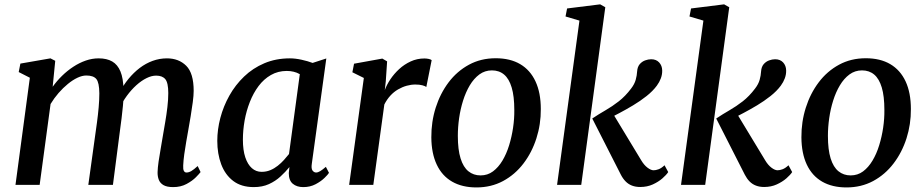

<svg xmlns="http://www.w3.org/2000/svg" viewBox="-20 -830 4150 862"><path d="M228 -557 216.5 -440.5Q235 -466.5 258.5 -489.5Q282 -512.5 309 -530.2Q336 -548 364.8 -558Q393.5 -568 423 -568Q459.5 -568 483.8 -554Q508 -540 520.8 -509.2Q533.5 -478.5 534.5 -428Q535 -422.5 534.8 -416.5Q534.5 -410.5 534.2 -404.5Q534 -398.5 533.5 -391.5L516.5 -414.5Q534 -448 557 -476Q580 -504 607.2 -524.8Q634.5 -545.5 665.5 -556.8Q696.5 -568 729.5 -568Q782.5 -568 816 -534.8Q849.5 -501.5 849.5 -422Q849.5 -402 845.5 -371.5Q841.5 -341 836 -308Q830.5 -275 825.5 -247Q821 -221.5 816 -193Q811 -164.5 807.2 -137Q803.5 -109.5 802.5 -87.5Q801.5 -70 805.5 -62.8Q809.5 -55.5 817 -55.5Q827.5 -55.5 838.8 -62Q850 -68.5 867.5 -84.5L880.5 -57.5Q875.5 -50.5 859.5 -34.2Q843.5 -18 817.5 -4Q791.5 10 757.5 10Q729.5 10 714.2 1.2Q699 -7.5 693 -22.8Q687 -38 687.5 -57.5Q688 -77 692 -104.8Q696 -132.5 701.5 -163Q707 -193.5 711.5 -222Q716 -249 721.8 -282Q727.5 -315 731.5 -349Q735.5 -383 735.5 -412Q735.5 -458.5 722.2 -474.5Q709 -490.5 681 -490.5Q660.5 -490.5 637.8 -479.2Q615 -468 592.2 -447.5Q569.5 -427 549.5 -399.8Q529.5 -372.5 515 -340.5L535 -404.5Q534.5 -381.5 531.8 -353.8Q529 -326 525.8 -298.8Q522.5 -271.5 519 -247L487 0H376.5L407 -220Q411 -248 415.5 -281.2Q420 -314.5 423 -348.2Q426 -382 426 -411Q425.5 -459.5 412.5 -475.2Q399.5 -491 367.5 -491Q349 -491 327.8 -481Q306.5 -471 284.8 -453.2Q263 -435.5 243 -412.5Q223 -389.5 207 -363L158 0H49.5L114 -481L64 -506.5L71.5 -544.5L206.5 -568Z M1380 -95.5Q1376.5 -73 1383.2 -64.2Q1390 -55.5 1399 -55.5Q1407.5 -55.5 1417.8 -61.8Q1428 -68 1443 -81L1457 -54Q1453 -47 1437.2 -31.5Q1421.5 -16 1397 -3Q1372.5 10 1341.5 10Q1312.5 10 1294.5 -5Q1276.5 -20 1276.5 -53L1279.5 -80Q1262 -58.5 1239.5 -37.8Q1217 -17 1187.5 -3.5Q1158 10 1119.5 10Q1063.5 10 1027.2 -17.5Q991 -45 973.2 -92.2Q955.5 -139.5 955.5 -197.5Q955.5 -248 969.2 -300.5Q983 -353 1009.8 -400.8Q1036.5 -448.5 1075.8 -486.2Q1115 -524 1166.8 -546Q1218.5 -568 1281.5 -568Q1305.5 -568 1334 -561.8Q1362.5 -555.5 1383.5 -547.5L1445 -567.5ZM1326 -497Q1313 -504.5 1298.2 -508Q1283.5 -511.5 1267.5 -511.5Q1228 -511.5 1196.2 -493.2Q1164.5 -475 1141 -443.8Q1117.5 -412.5 1101.8 -372.5Q1086 -332.5 1078.2 -288.8Q1070.5 -245 1070.5 -203Q1070.5 -156 1081.2 -123.8Q1092 -91.5 1110.8 -75Q1129.5 -58.5 1154.5 -58.5Q1175.5 -58.5 1193.5 -66Q1211.5 -73.5 1227 -85.8Q1242.5 -98 1255 -112Q1267.5 -126 1277.5 -138.5Z M1547.5 0 1613.5 -480 1562 -505.5 1569.5 -544 1696.5 -567 1718 -554.5 1712 -465 1707.5 -425.5Q1716 -449 1732.5 -473.8Q1749 -498.5 1772 -519.8Q1795 -541 1823.8 -554.2Q1852.5 -567.5 1885.5 -567.5Q1895 -567.5 1904.5 -565.5Q1914 -563.5 1918 -560L1894 -439.5Q1889 -443.5 1876.5 -447Q1864 -450.5 1844.5 -450.5Q1825.5 -450.5 1805.8 -445Q1786 -439.5 1767 -428.5Q1748 -417.5 1732.5 -400.5Q1717 -383.5 1705.5 -361L1656 0Z M2205.5 -568.5Q2270.5 -568.5 2315.5 -542Q2360.5 -515.5 2384.2 -464.5Q2408 -413.5 2408 -340.5Q2408.5 -272 2388.2 -208.8Q2368 -145.5 2330 -95.8Q2292 -46 2238.5 -17.2Q2185 11.5 2119 11.5Q2055 11.5 2009.8 -14.5Q1964.5 -40.5 1940.8 -91Q1917 -141.5 1916.5 -213Q1916 -283 1936.2 -346.8Q1956.5 -410.5 1994.2 -460.5Q2032 -510.5 2085.5 -539.5Q2139 -568.5 2205.5 -568.5ZM2188.5 -514Q2157 -514 2132.2 -495.8Q2107.5 -477.5 2089.2 -447Q2071 -416.5 2059 -378.2Q2047 -340 2041.2 -299.2Q2035.5 -258.5 2035.5 -220Q2035.5 -158 2047.8 -118.8Q2060 -79.5 2083 -61Q2106 -42.5 2137.5 -42.5Q2169 -42.5 2193.2 -60.5Q2217.5 -78.5 2235.8 -109Q2254 -139.5 2265.8 -177.8Q2277.5 -216 2283.5 -256.8Q2289.5 -297.5 2289 -336Q2289 -398 2277.2 -437.2Q2265.5 -476.5 2243.2 -495.2Q2221 -514 2188.5 -514Z M2481 0 2581.5 -737.5 2519 -756 2526 -792 2674.5 -810.5 2697.5 -797.5 2589.5 0ZM2854.5 9.5Q2833.5 9.5 2817.2 3.2Q2801 -3 2788.8 -15.5Q2776.5 -28 2767.5 -45.5L2639 -298Q2669 -318 2699 -335.2Q2729 -352.5 2758.2 -375.2Q2787.5 -398 2813.5 -432.5Q2828.5 -452 2834 -471.5Q2839.5 -491 2840.5 -510Q2842 -530 2852 -541.8Q2862 -553.5 2876.2 -558.8Q2890.5 -564 2903.5 -564Q2926 -564 2939.2 -549.8Q2952.5 -535.5 2953 -514Q2953.5 -496 2947 -478.5Q2940.5 -461 2929 -445.5Q2911 -421 2882.5 -398.5Q2854 -376 2822.2 -357Q2790.5 -338 2762 -323Q2733.5 -308 2715 -298.5L2722.5 -335.5L2859 -110Q2871.5 -89 2887 -77.2Q2902.5 -65.5 2914.5 -65.5Q2924 -65.5 2936.5 -70Q2949 -74.5 2963.5 -88L2980 -57.5Q2972 -45 2954 -29.2Q2936 -13.5 2910.8 -2Q2885.5 9.5 2854.5 9.5Z M3037.5 0 3138 -737.5 3075.5 -756 3082.5 -792 3231 -810.5 3254 -797.5 3146 0ZM3411 9.5Q3390 9.5 3373.8 3.2Q3357.5 -3 3345.2 -15.5Q3333 -28 3324 -45.5L3195.5 -298Q3225.5 -318 3255.5 -335.2Q3285.5 -352.5 3314.8 -375.2Q3344 -398 3370 -432.5Q3385 -452 3390.5 -471.5Q3396 -491 3397 -510Q3398.5 -530 3408.5 -541.8Q3418.5 -553.5 3432.8 -558.8Q3447 -564 3460 -564Q3482.5 -564 3495.8 -549.8Q3509 -535.5 3509.5 -514Q3510 -496 3503.5 -478.5Q3497 -461 3485.5 -445.5Q3467.5 -421 3439 -398.5Q3410.5 -376 3378.8 -357Q3347 -338 3318.5 -323Q3290 -308 3271.5 -298.5L3279 -335.5L3415.5 -110Q3428 -89 3443.5 -77.2Q3459 -65.5 3471 -65.5Q3480.5 -65.5 3493 -70Q3505.5 -74.5 3520 -88L3536.5 -57.5Q3528.5 -45 3510.5 -29.2Q3492.5 -13.5 3467.2 -2Q3442 9.5 3411 9.5Z M3867 -568.5Q3932 -568.5 3977 -542Q4022 -515.5 4045.8 -464.5Q4069.5 -413.5 4069.5 -340.5Q4070 -272 4049.8 -208.8Q4029.5 -145.5 3991.5 -95.8Q3953.5 -46 3900 -17.2Q3846.5 11.5 3780.5 11.5Q3716.5 11.5 3671.2 -14.5Q3626 -40.5 3602.2 -91Q3578.5 -141.5 3578 -213Q3577.5 -283 3597.8 -346.8Q3618 -410.5 3655.8 -460.5Q3693.5 -510.5 3747 -539.5Q3800.5 -568.5 3867 -568.5ZM3850 -514Q3818.5 -514 3793.8 -495.8Q3769 -477.5 3750.8 -447Q3732.5 -416.5 3720.5 -378.2Q3708.5 -340 3702.8 -299.2Q3697 -258.5 3697 -220Q3697 -158 3709.2 -118.8Q3721.5 -79.5 3744.5 -61Q3767.5 -42.5 3799 -42.5Q3830.5 -42.5 3854.8 -60.5Q3879 -78.5 3897.2 -109Q3915.5 -139.5 3927.2 -177.8Q3939 -216 3945 -256.8Q3951 -297.5 3950.5 -336Q3950.5 -398 3938.8 -437.2Q3927 -476.5 3904.8 -495.2Q3882.5 -514 3850 -514Z"/></svg>

Font: Merriweather Light 18pt Medium
Style: Italic
Weight: 500
Italic angle: -7.8°
Version: Version 2.101